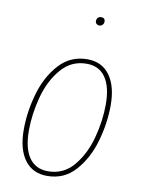

<svg xmlns="http://www.w3.org/2000/svg" viewBox="-83 -781 630 849"><g transform="rotate(10 231.5 -356.5)"><path d="M51 -174Q51 -254 74.5 -336Q98 -418 148.5 -473.5Q199 -529 275 -529Q340 -529 375.5 -480.5Q411 -432 411 -346Q411 -266 387.5 -184Q364 -102 314 -46Q264 10 188 10Q122 10 86.5 -38.5Q51 -87 51 -174ZM389 -346Q389 -425 360 -467Q331 -509 275 -509Q206 -509 160.5 -455.5Q115 -402 94.5 -324.5Q74 -247 74 -174Q74 -95 103 -53Q132 -11 188 -11Q258 -11 303 -65Q348 -119 368.5 -196Q389 -273 389 -346ZM282 -702Q282 -711 287.5 -717Q293 -723 303 -723Q311 -723 315.5 -718.5Q320 -714 320 -706Q320 -697 314 -691Q308 -685 299 -685Q292 -685 287 -690Q282 -695 282 -702Z"/></g></svg>

Font: Fira Sans Extra Condensed Thin
Style: Italic
Weight: 250
Width: 3
Italic angle: -8°
Designer: Carrois Corporate & Edenspiekermann AG
Foundry: Carrois Corporate GbR & Edenspiekermann AG
Version: Version 4.203